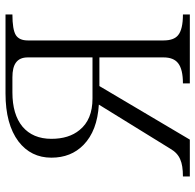

<svg xmlns="http://www.w3.org/2000/svg" viewBox="-26 -692 719 707"><g transform="rotate(-90 333.5 -338.5)"><path d="M475.6 -357.4H324.2Q246.1 -357.4 208 -405.3Q175.8 -444.3 175.8 -508.8Q175.8 -577.1 220.7 -615.2Q265.6 -652.3 346.7 -652.3H402.3Q438.5 -652.3 456.1 -639.6Q475.6 -626 475.6 -595.7ZM633.8 1V-24.4Q579.1 -24.4 557.6 -42Q538.1 -57.6 538.1 -95.7V-595.7Q538.1 -627 557.6 -639.6Q578.1 -652.3 633.8 -652.3V-677.7H342.8Q229.5 -677.7 166 -629.9Q106.4 -584 106.4 -508.8Q106.4 -436.5 153.3 -390.6Q205.1 -339.8 301.8 -334L139.6 -71.3Q124 -43.9 99.6 -34.2Q78.1 -24.4 37.1 -24.4V1H172.9L370.1 -332H475.6V-95.7Q475.6 -58.6 454.1 -42Q431.6 -24.4 379.9 -24.4V1Z"/></g></svg>

Font: Batang
Style: Regular
Weight: 400
Version: Version 2.21